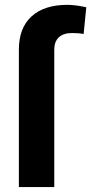

<svg xmlns="http://www.w3.org/2000/svg" viewBox="-20 -759 384 779"><path d="M56.6 0V-557.6Q56.6 -645.5 107.9 -692.4Q159.2 -739.3 252.9 -739.3Q286.1 -739.3 330.1 -729.5L319.3 -621.1Q299.8 -625 272.5 -625Q237.3 -625 218.8 -607.7Q200.2 -590.3 200.2 -557.6V0Z"/></svg>

Font: Pretendard JP
Style: Bold
Weight: 700
Designer: Base glyphs from Inter by Rasmus Andersson; Hangeul glyphs from Noto Sans CJK(Source Han Sans) by Jang Soo-young and Kan
Foundry: Kil Hyung-jin
Version: Version 1.309